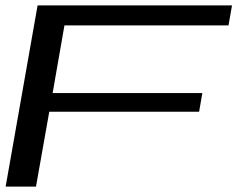

<svg xmlns="http://www.w3.org/2000/svg" viewBox="-20 -695 907 715"><path d="M1 0 120 -675H844L831 -600.5H220L176 -348.5H733.5L721.5 -279H163.5L114 0Z"/></svg>

Font: Anybody UltraExpanded Regular
Style: Italic
Weight: 400
Width: 9
Italic angle: -10°
Designer: Tyler Finck
Foundry: Etcetera Type Company
Version: Version 1.010; ttfautohint (v1.8.3) -l 8 -r 50 -G 200 -x 14 